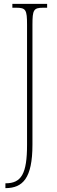

<svg xmlns="http://www.w3.org/2000/svg" viewBox="-20 -734 297 994"><path d="M8 240H10C97 239 148 190 148 15V-606C148 -683 154 -694 204 -694H224V-714H44V-694H64C114 -694 120 -683 120 -606V16C120 165 91 215 9 215H8Z"/></svg>

Font: Noto Serif ExtraCondensed Thin
Style: Regular
Weight: 100
Width: 2
Designer: Monotype Design Team
Foundry: Monotype Imaging Inc.
Version: Version 2.013